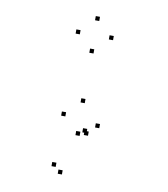

<svg xmlns="http://www.w3.org/2000/svg" viewBox="-84 -613 789 902"><g transform="rotate(10 310.0 -162.0)"><path d="M361.5 18.5V-1.5H341.5V18.5ZM352.5 7.5V-12.5H332.5V7.5ZM237.5 189V169H217.5V189ZM272.5 219V199H252.5V219ZM407.5 -25.5V-45.5H387.5V-25.5ZM320 -129.5V-149.5H300V-129.5ZM241 -52.5V-72.5H221V-52.5ZM323 26V6H303V26ZM399.5 -444V-464H379.5V-444ZM320 -521.5V-541.5H300V-521.5ZM241 -444V-464H221V-444ZM320 -366.5V-386.5H300V-366.5Z"/></g></svg>

Font: Monaspace Krypton Dots Var
Style: Regular
Weight: 400
Designer: Riley Cran and the Lettermatic Team
Version: Version 1.100 (Monaspace Krypton Dots)